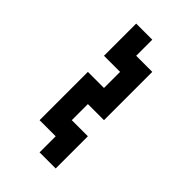

<svg xmlns="http://www.w3.org/2000/svg" viewBox="25 -887 732 732"><g transform="rotate(-45 390.5 -521.0)"><path d="M86.8 -434V-520.8H173.6V-607.6H434V-520.8H520.8V-607.6H694.4V-520.8H607.6V-434H347.2V-520.8H260.4V-434Z"/></g></svg>

Font: 8-bit Operator+ 8
Style: Bold
Weight: 700
Designer: GrandChaos9000
Version: Version 1.3.0 - August 1, 2014